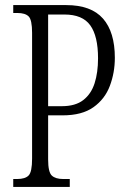

<svg xmlns="http://www.w3.org/2000/svg" viewBox="-20 -734 501 754"><path d="M32 0V-31H47Q79 -31 92.5 -45Q106 -59 106 -111V-605Q106 -656 92.5 -669.5Q79 -683 48 -683H32V-714H240Q338 -714 384.5 -661Q431 -608 431 -507Q431 -449 411.5 -397Q392 -345 347 -313Q302 -281 226 -281H169V-108Q169 -58 183.5 -44.5Q198 -31 228 -31H254V0ZM223 -317Q276 -317 307 -341Q338 -365 351.5 -407Q365 -449 365 -505Q365 -592 334.5 -634.5Q304 -677 233 -677H169V-317Z"/></svg>

Font: Noto Serif ExtraCondensed Light
Style: Regular
Weight: 300
Width: 2
Designer: Monotype Design Team
Foundry: Monotype Imaging Inc.
Version: Version 2.014; ttfautohint (v1.8.4.7-5d5b)